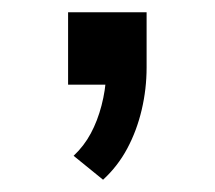

<svg xmlns="http://www.w3.org/2000/svg" viewBox="-20 -138 350 313"><path d="M148 155 100 116Q117 100 128 79.5Q139 59 145.5 34Q152 9 153 -15L173 0H91V-118H219V-28Q219 7 211 41Q203 75 187.5 104Q172 133 148 155Z"/></svg>

Font: Nunito Sans 7pt Expanded
Style: Regular
Weight: 400
Width: 7
Designer: Vernon Adams
Foundry: Vernon Adams
Version: Version 3.101;gftools[0.9.27]